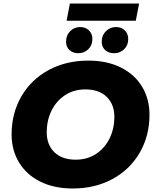

<svg xmlns="http://www.w3.org/2000/svg" viewBox="-20 -1059 886 1093"><path d="M46 -294Q46 -414 101.5 -510Q157 -606 256.5 -660Q356 -714 483 -714Q589 -714 667.5 -675Q746 -636 788.5 -566Q831 -496 831 -406Q831 -286 775.5 -190Q720 -94 620.5 -40Q521 14 394 14Q288 14 209.5 -25Q131 -64 88.5 -134Q46 -204 46 -294ZM631 -394Q631 -465 587.5 -507.5Q544 -550 466 -550Q400 -550 350 -517Q300 -484 273 -428.5Q246 -373 246 -306Q246 -235 289.5 -192.5Q333 -150 411 -150Q477 -150 527 -183Q577 -216 604 -271.5Q631 -327 631 -394ZM356 -822Q356 -858 379.5 -881.5Q403 -905 436 -905Q467 -905 486.5 -886Q506 -867 506 -837Q506 -801 482.5 -778.5Q459 -756 426 -756Q395 -756 375.5 -774Q356 -792 356 -822ZM559 -822Q559 -858 583 -881.5Q607 -905 640 -905Q671 -905 690.5 -886Q710 -867 710 -837Q710 -801 686.5 -778.5Q663 -756 630 -756Q598 -756 578.5 -774Q559 -792 559 -822ZM378 -1039H772L753 -941H359Z"/></svg>

Font: Idrija
Style: Italic
Weight: 800
Italic angle: -11.3°
Designer: Julieta Ulanovsky
Foundry: Julieta Ulanovsky
Version: Version 7.200